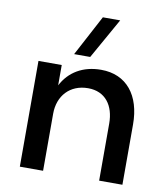

<svg xmlns="http://www.w3.org/2000/svg" viewBox="-84 -823 783 894"><g transform="rotate(10 307.5 -376.0)"><path d="M70 0H180V-270C180 -355 235 -415 320 -415C402 -415 445 -355 445 -270V0H555V-285C555 -422 486 -510 365 -510C279 -510 215 -471 180 -404V-500H70ZM228 -560H304L412 -752H330Z"/></g></svg>

Font: Goli Medium
Style: Regular
Weight: 500
Designer: jaikishan Patel
Foundry: MagicType
Version: Version 1.000;Glyphs 3.2 (3242)